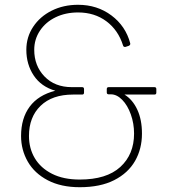

<svg xmlns="http://www.w3.org/2000/svg" viewBox="-20 -768 713 802"><path d="M68 -200Q68 -274 104 -322.5Q140 -371 211 -389Q152 -406 121 -452.5Q90 -499 90 -560Q90 -613 118.5 -656Q147 -699 196 -723.5Q245 -748 306 -748Q386 -748 445.5 -703.5Q505 -659 524 -587V-584Q524 -580 519 -577L504 -572H501Q496 -572 494 -578Q474 -642 424.5 -679Q375 -716 306 -716Q254 -716 212.5 -696Q171 -676 147 -640Q123 -604 123 -560Q123 -493 166 -448.5Q209 -404 280 -404H323Q331 -404 331 -396V-381Q331 -373 323 -373H285Q198 -373 149.5 -326Q101 -279 101 -200Q101 -148 125.5 -107Q150 -66 197.5 -42Q245 -18 313 -18Q425 -18 482.5 -70.5Q540 -123 540 -210Q540 -252 526.5 -290Q513 -328 490.5 -351Q468 -374 443 -374H434Q426 -374 426 -382V-396Q426 -404 434 -404H625Q633 -404 633 -396V-381Q633 -373 625 -373H500Q534 -352 553.5 -310Q573 -268 573 -210Q573 -146 544 -95.5Q515 -45 457 -15.5Q399 14 313 14Q235 14 179.5 -15Q124 -44 96 -93Q68 -142 68 -200Z"/></svg>

Font: LINE Seed Sans TH App Thin
Style: Regular
Weight: 250
Designer: Dalton Maag Ltd | Thai characters by Cadson Demak Co.,Ltd.
Foundry: Dalton Maag Ltd
Version: Version 1.003